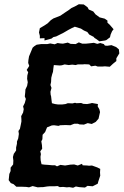

<svg xmlns="http://www.w3.org/2000/svg" viewBox="-20 -876 583 906"><path d="M57 5 44 -7 31 -12 21 -26 24 -55 30 -69V-85L42 -100L43 -118L41 -135L45 -150L56 -166V-180L60 -198V-208L66 -223L69 -244L67 -258L74 -268L78 -287L81 -302V-313L80 -328L89 -345L92 -361L89 -374L97 -390L102 -409L97 -421L99 -439L100 -454L108 -471L111 -488L108 -504L109 -520L113 -535L106 -546L118 -565L113 -579L114 -592L117 -610L122 -622L134 -651L142 -658L153 -665L174 -668H203L217 -671L238 -667L252 -673L264 -671L277 -670L300 -675L313 -669L337 -668L352 -676L368 -670H386L406 -672L423 -674L439 -669L453 -673L470 -668L475 -661L486 -660L506 -663L528 -654L541 -643L543 -624L529 -601V-588L513 -575L498 -561L475 -563L463 -562H441L430 -566L410 -563L401 -572L379 -573L370 -572H347L337 -569L321 -571L304 -569L285 -572L272 -568L262 -567L234 -569L232 -555L230 -537L226 -525L222 -509L221 -489L218 -475L223 -461L218 -443L219 -429L221 -422L223 -405L225 -389L240 -385L254 -383H273L289 -385L300 -389L322 -388L334 -391L341 -389L363 -390L373 -386L391 -385L407 -388L414 -390L442 -385L441 -374L449 -360L452 -347L445 -316L432 -301L413 -291L394 -295L376 -288L355 -289L348 -292H330L312 -285L290 -286L264 -285L256 -282L235 -285L224 -284L202 -275L193 -253L181 -240L180 -219L175 -209L178 -191L179 -174L170 -162L173 -149L171 -136L172 -119L176 -101L190 -99L206 -98L228 -96H240L249 -91L265 -98L287 -95L306 -98L311 -99L330 -100L347 -95L367 -103L370 -96L392 -95L400 -94L414 -95L439 -86L453 -79L452 -62L453 -47L444 -20L441 -9L417 3L393 1L381 9L354 7L338 4L325 10L307 7L295 8L278 6L262 7L252 2L236 3H213L202 4L183 7H175L158 8L134 2L117 8L104 6L79 5ZM190 -685V-696L168 -695V-707L164 -723L168 -743L190 -756L205 -766L220 -781L232 -789L245 -794L265 -802L284 -815L305 -829L317 -838L334 -846L352 -856L375 -855L393 -842L399 -831L420 -822L431 -808L438 -803L450 -794L474 -788L487 -779V-769L498 -759L516 -738L509 -729L502 -713L499 -700L482 -687L476 -685L449 -681L434 -692L426 -697L422 -702L401 -713L392 -725L376 -732L362 -741L333 -750L320 -744L303 -735L279 -721L271 -717L245 -704L232 -701L223 -694Z"/></svg>

Font: Winky Rough Medium
Style: Italic
Weight: 500
Italic angle: -8.97852°
Designer: Simon Atzbach
Foundry: typofactur
Version: Version 1.206; ttfautohint (v1.8.4.7-5d5b)